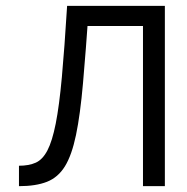

<svg xmlns="http://www.w3.org/2000/svg" viewBox="-20 -638 640 658"><path d="M470 0V-549H231V-618H545V0ZM45 0V-70Q79 -70 102.5 -80.5Q126 -91 142.5 -122.5Q159 -154 171 -214.5Q183 -275 192 -373.5Q201 -472 210 -618H285Q274 -462 264.5 -353.5Q255 -245 240.5 -175.5Q226 -106 202.5 -68Q179 -30 141 -15Q103 0 45 0Z"/></svg>

Font: Victor Mono
Style: Regular
Weight: 400
Monospace: yes
Designer: Rune Bjørnerås
Version: Version 1.561;gftools[0.9.30]